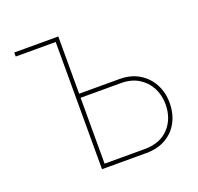

<svg xmlns="http://www.w3.org/2000/svg" viewBox="-127 -864 1029 1000"><g transform="rotate(-20 387.5 -364.0)"><path d="M51.3 -705.1V-727.5H275.9V-705.1ZM285.6 -410.2H519Q581.5 -410.2 627.2 -382.6Q672.9 -355 697.5 -308.6Q722.2 -262.2 722.2 -205.6Q722.2 -145.5 697.5 -99.1Q672.9 -52.7 627.2 -26.4Q581.5 0 519 0H272.9V-727.5H295.4V-22.5H519Q603.5 -22.5 651.6 -74Q699.7 -125.5 699.7 -205.6Q699.7 -255.9 678 -297.1Q656.2 -338.4 616 -363Q575.7 -387.7 519 -387.7H285.6Z"/></g></svg>

Font: Inter 20pt Thin
Style: Regular
Weight: 250
Version: Version 4.001;git-66647c0bb